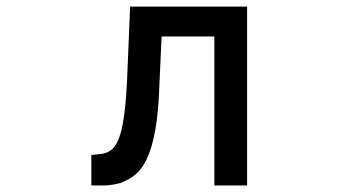

<svg xmlns="http://www.w3.org/2000/svg" viewBox="-20 -570 1040 590"><path d="M379.9 -549.8H739.3V0H638.7V-458H476.6L467.8 -264.6Q459 -125 421.9 -64.5Q407.2 -41 391.6 -30.3Q378.9 -19.5 350.6 -7.8Q325.2 -1 301.8 0H260.7V-93.8L290 -96.7Q329.1 -100.6 344.7 -143.6Q363.3 -187.5 370.1 -314.5Z"/></svg>

Font: RobotoJAA
Style: Medium
Weight: 500
Version: Version 2.05; 2016-11-05